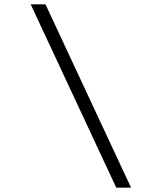

<svg xmlns="http://www.w3.org/2000/svg" viewBox="-20 -732 656 882"><path d="M514 130 121 -712H189L582 130Z"/></svg>

Font: Overpass Mono Light Light
Style: Regular
Weight: 300
Monospace: yes
Version: Version 4.000